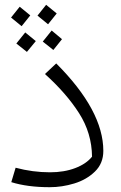

<svg xmlns="http://www.w3.org/2000/svg" viewBox="-20 -766 503 799"><path d="M27 -8 45 -68Q116 -49 188 -49Q247 -49 293 -66.5Q339 -84 363 -114Q362 -212 309 -295Q256 -378 167 -458L214 -502Q410 -306 410 -138Q410 -86 375 -52Q340 -18 289 -2.5Q238 13 187 13Q94 13 27 -8ZM136 -701 172 -746 216 -710 180 -665ZM26 -693 62 -738 106 -702 70 -657ZM158 -593 195 -639 238 -603 202 -558ZM48 -585 85 -631 129 -595 92 -550Z"/></svg>

Font: FiraGO Light
Style: Italic
Weight: 300
Italic angle: -8°
Designer: bBox Type GmbH
Foundry: bBox Type GmbH
Version: Version 1.001